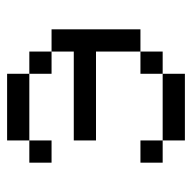

<svg xmlns="http://www.w3.org/2000/svg" viewBox="-20 -520 540 540"><g transform="rotate(-90 250.0 -250.0)"><path d="M312.5 -437.5H125V-500H312.5ZM62.5 -125H125V-62.5H62.5ZM62.5 -437.5H125V-375H62.5ZM125 -62.5H312.5V0H125ZM125 -312.5H375V-375H437.5V-125H375V-250H125ZM312.5 -125H375V-62.5H312.5ZM312.5 -437.5H375V-375H312.5Z"/></g></svg>

Font: 寒蝉点阵体 16px
Style: Regular
Weight: 400
Designer: Designed by Warren2060
Foundry: ChillType
Version: Version 1.000